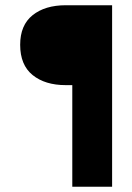

<svg xmlns="http://www.w3.org/2000/svg" viewBox="-20 -713 503 733"><path d="M231 -693H408V0H256V-388H231Q152 -388 104.5 -426.5Q57 -465 57 -542Q57 -617 104.5 -655Q152 -693 231 -693Z"/></svg>

Font: Khand Variable Light
Style: Regular
Weight: 300
Designer: Satya Rajpurohit
Foundry: Indian Type Foundry
Version: Version 3.000